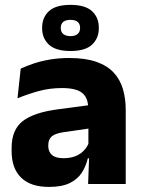

<svg xmlns="http://www.w3.org/2000/svg" viewBox="-20 -736 567 768"><path d="M332.4 0 337.1 -123 333.6 -130.7V-284L332.7 -303.9Q332.7 -345.1 308.5 -364.5Q284.3 -383.8 227.8 -383.8Q178.3 -383.8 133.8 -371.4Q89.3 -359 50 -342.8L62.8 -461.4Q86.3 -472.5 115.7 -482.3Q145.2 -492.1 180.6 -498Q215.9 -504 256.4 -504Q321 -504 364.6 -489Q408.1 -474 434 -446.4Q460 -418.8 471.4 -380.6Q482.9 -342.5 482.9 -296.4V0ZM176 11.7Q102.4 11.7 64.5 -25.4Q26.5 -62.6 26.5 -131V-144.3Q26.5 -217.1 71.1 -251.7Q115.8 -286.3 213.3 -299L345.3 -316.5L354.3 -224.6L237.3 -207.7Q201.8 -202.8 187.5 -190.8Q173.1 -178.8 173.1 -155.4V-151.8Q173.1 -129.5 187.6 -116.4Q202.1 -103.2 234.1 -103.2Q262 -103.2 282.1 -111.5Q302.3 -119.8 315.4 -133.8Q328.6 -147.7 335.1 -164.4L356.6 -102.7H331.3Q323.6 -70.3 306.7 -44.5Q289.8 -18.6 258.4 -3.5Q227.1 11.7 176 11.7ZM148.5 -622.7V-625.7Q148.5 -665.9 175.6 -691.2Q202.6 -716.5 262 -716.5Q321.2 -716.5 348.2 -691.2Q375.3 -665.9 375.3 -625.7V-622.7Q375.3 -583.1 348.2 -557.5Q321.2 -532 262 -532Q202.6 -532 175.6 -557.5Q148.5 -583.1 148.5 -622.7ZM223.1 -623.5Q223.1 -608.4 233 -600Q242.9 -591.5 262 -591.5Q280.7 -591.5 290.5 -600Q300.3 -608.4 300.3 -623.5V-625.3Q300.3 -640.4 290.5 -648.5Q280.7 -656.6 262 -656.6Q242.9 -656.6 233 -648.5Q223.1 -640.4 223.1 -625.3Z"/></svg>

Font: Anek Tamil Medium
Style: Regular
Weight: 500
Designer: Aadarsh Rajan (Tamil), Yesha Goshar (Latin)
Foundry: Ek Type
Version: Version 1.003